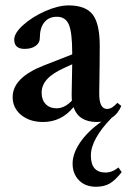

<svg xmlns="http://www.w3.org/2000/svg" viewBox="-20 -445 481 718"><path d="M141.1 11.2Q91.3 11.2 59.3 -14.9Q27.3 -41 27.3 -82Q27.3 -154.8 144 -200.2L250 -241.7V-248.5Q250 -323.7 237.5 -353Q225.1 -382.3 192.9 -382.3Q162.6 -382.3 145.8 -361.6Q128.9 -340.8 128.9 -302.7Q128.9 -284.7 113.3 -273.4Q97.7 -262.2 71.8 -262.2Q33.2 -262.2 33.2 -296.9Q33.2 -321.3 67.1 -351.8Q101.1 -382.3 149.7 -403.6Q198.2 -424.8 236.8 -424.8Q300.3 -424.8 326.7 -390.4Q353 -356 353 -273.4Q353 -215.3 351.1 -98.1Q350.1 -37.6 380.4 -37.6Q398.9 -37.6 418.9 -60.5L433.6 -48.8Q420.9 -19 397.5 -4.4Q319.8 75.7 319.8 136.7Q319.8 200.2 374.5 200.2Q399.9 200.2 422.9 181.2L435.1 198.7Q411.1 229 390.4 241.2Q369.6 253.4 338.9 253.4Q298.8 253.4 275.1 229Q251.5 204.6 251.5 167Q251.5 129.4 279.5 87.9Q307.6 46.4 358.9 10.3Q348.1 11.2 342.3 11.2Q273.9 11.2 254.9 -44.4Q209.5 11.2 141.1 11.2ZM135.7 -98.1Q135.7 -71.3 150.9 -55.7Q166 -40 191.4 -40Q221.7 -40 249 -68.8Q248 -76.2 248 -92.8Q249 -130.4 250 -204.6L223.1 -192.4Q178.2 -172.4 157 -149.7Q135.7 -127 135.7 -98.1Z"/></svg>

Font: Elstob 18pt SemiBold
Style: Regular
Weight: 600
Designer: Peter S. Baker
Version: Version 1.015